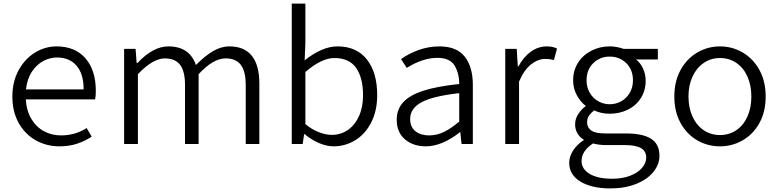

<svg xmlns="http://www.w3.org/2000/svg" viewBox="-20 -804 4345 1072"><path d="M49 -265Q49 -348 84 -412Q119 -476 175.5 -510.5Q232 -545 296 -545Q399 -545 457 -478.5Q515 -412 515 -296Q515 -268 511 -249H124Q128 -185 155.5 -139.5Q183 -94 226 -71Q269 -48 321 -48Q399 -48 464 -89L492 -41Q452 -15 408.5 -1Q365 13 312 13Q239 13 179 -21Q119 -55 84 -118Q49 -181 49 -265ZM447 -305Q447 -391 407.5 -437Q368 -483 298 -483Q260 -483 223 -464Q186 -445 159 -405Q132 -365 125 -305Z M673 -531H737L743 -452H747Q835 -545 920 -545Q1038 -545 1074 -441Q1123 -491 1168.5 -518Q1214 -545 1261 -545Q1344 -545 1386 -492.5Q1428 -440 1428 -338V0H1352V-329Q1352 -406 1324.5 -442Q1297 -478 1240 -478Q1205 -478 1168 -456.5Q1131 -435 1089 -390V0H1013V-329Q1013 -406 985.5 -442Q958 -478 900 -478Q834 -478 750 -390V0H673Z M1681 -55H1678L1670 0H1609V-784H1685V-565L1681 -467Q1727 -504 1773.5 -524.5Q1820 -545 1864 -545Q1971 -545 2028.5 -472Q2086 -399 2086 -273Q2086 -186 2053 -121Q2020 -56 1964 -21.5Q1908 13 1843 13Q1804 13 1761.5 -5Q1719 -23 1681 -55ZM2007 -272Q2007 -369 1968.5 -424.5Q1930 -480 1847 -480Q1775 -480 1685 -402V-111Q1723 -80 1761.5 -65.5Q1800 -51 1832 -51Q1883 -51 1922.5 -78.5Q1962 -106 1984.5 -156Q2007 -206 2007 -272Z M2195 -135Q2195 -194 2231.5 -233.5Q2268 -273 2344 -297.5Q2420 -322 2544 -335Q2544 -395 2518 -438Q2492 -481 2422 -481Q2341 -481 2251 -425L2219 -474Q2262 -505 2318 -525Q2374 -545 2433 -545Q2530 -545 2575 -487.5Q2620 -430 2620 -330V0H2557L2550 -66H2548Q2448 13 2357 13Q2287 13 2241 -26Q2195 -65 2195 -135ZM2544 -125V-284Q2395 -267 2332.5 -232.5Q2270 -198 2270 -140Q2270 -94 2300 -71Q2330 -48 2376 -48Q2418 -48 2457 -66.5Q2496 -85 2544 -125Z M2801 -531H2865L2871 -434H2875Q2903 -486 2944 -515.5Q2985 -545 3033 -545Q3066 -545 3090 -533L3073 -469Q3049 -475 3023 -475Q2984 -475 2945 -444.5Q2906 -414 2878 -348V0H2801Z M3158 105Q3158 70 3180 36Q3202 2 3241 -23Q3218 -36 3204.5 -58.5Q3191 -81 3191 -110Q3191 -141 3209.5 -168.5Q3228 -196 3251 -212Q3220 -236 3200 -273.5Q3180 -311 3180 -355Q3180 -411 3207.5 -454Q3235 -497 3282 -521Q3329 -545 3384 -545Q3424 -545 3462 -531H3653V-472H3531Q3555 -454 3570 -422Q3585 -390 3585 -353Q3585 -299 3558.5 -257Q3532 -215 3486 -192Q3440 -169 3384 -169Q3335 -169 3297 -188Q3279 -173 3268.5 -158Q3258 -143 3258 -121Q3258 -92 3281 -75.5Q3304 -59 3359 -59H3473Q3569 -59 3615.5 -29Q3662 1 3662 66Q3662 114 3628 156Q3594 198 3531.5 223Q3469 248 3388 248Q3284 248 3221 210Q3158 172 3158 105ZM3588 76Q3588 39 3558 22.5Q3528 6 3468 6H3361Q3326 6 3291 -3Q3227 39 3227 95Q3227 140 3272.5 167Q3318 194 3398 194Q3454 194 3497.5 177.5Q3541 161 3564.5 133.5Q3588 106 3588 76ZM3514 -355Q3514 -415 3476.5 -451.5Q3439 -488 3384 -488Q3330 -488 3292.5 -451.5Q3255 -415 3255 -355Q3255 -316 3273 -285.5Q3291 -255 3320.5 -238.5Q3350 -222 3384 -222Q3419 -222 3448.5 -238.5Q3478 -255 3496 -285.5Q3514 -316 3514 -355Z M3745 -265Q3745 -350 3780 -413.5Q3815 -477 3873.5 -511Q3932 -545 4000 -545Q4068 -545 4126.5 -511Q4185 -477 4220 -413.5Q4255 -350 4255 -265Q4255 -180 4220 -117Q4185 -54 4126.5 -20.5Q4068 13 4000 13Q3931 13 3873 -20.5Q3815 -54 3780 -117Q3745 -180 3745 -265ZM4175 -265Q4175 -328 4153 -377Q4131 -426 4091 -453Q4051 -480 4000 -480Q3949 -480 3909 -452.5Q3869 -425 3846.5 -376.5Q3824 -328 3824 -265Q3824 -202 3846.5 -153Q3869 -104 3909 -77Q3949 -50 4000 -50Q4051 -50 4091 -77Q4131 -104 4153 -153Q4175 -202 4175 -265Z"/></svg>

Font: Nebula Sans Book
Style: Regular
Weight: 400
Designer: Paul D. Hunt for Adobe (as Source Sans)
Foundry: Nebula Entertainment & Broadcasting LLC
Version: Version 1.010